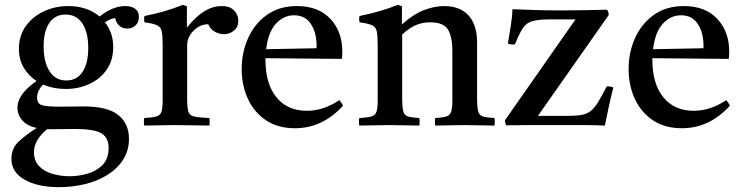

<svg xmlns="http://www.w3.org/2000/svg" viewBox="-20 -517 3071 792"><path d="M223 255Q135 255 81 224Q27 193 27 138Q27 95 57 67Q87 39 131 11Q92 2 72 -20.5Q52 -43 52 -74Q52 -128 131 -183Q98 -204 78 -237.5Q58 -271 58 -315Q58 -370 86.5 -409.5Q115 -449 161.5 -470.5Q208 -492 261 -492Q339 -492 391 -449Q445 -492 497 -492Q523 -492 538 -480.5Q553 -469 553 -447Q553 -425 539 -412Q525 -399 505 -399Q486 -399 472.5 -410.5Q459 -422 455 -443Q441 -440 432.5 -436Q424 -432 413 -425Q447 -382 447 -323Q447 -268 420 -229.5Q393 -191 348.5 -170.5Q304 -150 251 -150Q201 -150 158 -168Q133 -143 133 -115Q133 -90 152 -83.5Q171 -77 222 -77Q245 -77 277 -77.5Q309 -78 324 -78Q424 -78 468 -42.5Q512 -7 512 55Q512 104 488 141.5Q464 179 423 204.5Q382 230 330.5 242.5Q279 255 223 255ZM174 16Q120 61 120 111Q120 146 141 168Q162 190 196 200Q230 210 268 210Q302 210 339 200Q376 190 402 164.5Q428 139 428 93Q428 51 398.5 33Q369 15 289 15Q270 15 242 15.5Q214 16 180 16Q177 16 174 16ZM253 -185Q297 -185 320.5 -220.5Q344 -256 344 -319Q344 -383 320 -420Q296 -457 250 -457Q207 -457 183.5 -422.5Q160 -388 160 -325Q160 -261 184.5 -223Q209 -185 253 -185Z M575 1Q572 -15 575 -30Q609 -32 625 -36.5Q641 -41 646 -56Q651 -71 651 -104V-328Q651 -367 647.5 -386Q644 -405 628.5 -412.5Q613 -420 576 -425Q573 -439 576 -451Q616 -459 654 -469.5Q692 -480 734 -497L751 -491V-403Q821 -492 894 -492Q929 -492 946 -473.5Q963 -455 963 -432Q963 -405 945 -390.5Q927 -376 904 -376Q885 -376 866.5 -386Q848 -396 839 -417Q805 -417 778.5 -390.5Q752 -364 752 -329V-114Q752 -75 756.5 -58Q761 -41 780.5 -36.5Q800 -32 844 -30Q846 -16 844 1Q810 1 774 0Q738 -1 700 -1Q663 -1 634.5 0Q606 1 575 1Z M1197 12Q1126 12 1077 -21Q1028 -54 1002.5 -109.5Q977 -165 977 -232Q977 -301 1003.5 -360Q1030 -419 1081 -455.5Q1132 -492 1205 -492Q1293 -492 1342.5 -439.5Q1392 -387 1392 -304Q1392 -294 1391.5 -286.5Q1391 -279 1390 -274L1075 -277Q1075 -273 1075 -270Q1075 -172 1120 -116Q1165 -60 1246 -60Q1314 -60 1380 -104Q1390 -92 1395 -81Q1310 12 1197 12ZM1078 -314 1285 -318Q1286 -320 1286 -323.5Q1286 -327 1286 -328Q1286 -382 1262.5 -418Q1239 -454 1193 -454Q1150 -454 1118 -419Q1086 -384 1078 -314Z M1775 1Q1773 -15 1775 -30Q1806 -32 1821 -36.5Q1836 -41 1841 -56Q1846 -71 1846 -104V-306Q1846 -366 1827.5 -395.5Q1809 -425 1754 -425Q1725 -425 1698 -414.5Q1671 -404 1639 -375V-114Q1639 -75 1643.5 -58Q1648 -41 1663 -36.5Q1678 -32 1710 -30Q1712 -15 1710 1Q1682 1 1651.5 0Q1621 -1 1586 -1Q1554 -1 1523 0Q1492 1 1462 1Q1459 -15 1462 -30Q1496 -32 1512 -36.5Q1528 -41 1533 -56Q1538 -71 1538 -104V-328Q1538 -367 1534.5 -386Q1531 -405 1515.5 -412.5Q1500 -420 1463 -425Q1460 -439 1463 -451Q1549 -468 1621 -497L1638 -491V-416Q1684 -458 1728 -475Q1772 -492 1812 -492Q1878 -492 1913 -453Q1948 -414 1948 -341V-114Q1948 -75 1952.5 -58Q1957 -41 1972 -36.5Q1987 -32 2020 -30Q2022 -15 2020 1Q1990 1 1961.5 0Q1933 -1 1895 -1Q1858 -1 1830.5 0Q1803 1 1775 1Z M2475 1Q2431 -1 2396 -1Q2361 -1 2335 -1H2218Q2187 -1 2149 -1Q2111 -1 2068 0Q2063 -10 2063 -21L2354 -437H2250Q2200 -437 2175 -429.5Q2150 -422 2136 -400Q2122 -378 2104 -334Q2089 -332 2075 -337Q2082 -378 2087.5 -414Q2093 -450 2094 -479Q2137 -477 2189 -475.5Q2241 -474 2296 -474Q2340 -474 2392 -475Q2444 -476 2484 -477Q2491 -467 2491 -455L2199 -39H2321Q2357 -39 2379 -43Q2401 -47 2416.5 -59Q2432 -71 2447 -95.5Q2462 -120 2483 -161Q2499 -161 2510 -156Q2500 -117 2491.5 -77.5Q2483 -38 2475 1Z M2793 12Q2722 12 2673 -21Q2624 -54 2598.5 -109.5Q2573 -165 2573 -232Q2573 -301 2599.5 -360Q2626 -419 2677 -455.5Q2728 -492 2801 -492Q2889 -492 2938.5 -439.5Q2988 -387 2988 -304Q2988 -294 2987.5 -286.5Q2987 -279 2986 -274L2671 -277Q2671 -273 2671 -270Q2671 -172 2716 -116Q2761 -60 2842 -60Q2910 -60 2976 -104Q2986 -92 2991 -81Q2906 12 2793 12ZM2674 -314 2881 -318Q2882 -320 2882 -323.5Q2882 -327 2882 -328Q2882 -382 2858.5 -418Q2835 -454 2789 -454Q2746 -454 2714 -419Q2682 -384 2674 -314Z"/></svg>

Font: Tiro Devanagari Sanskrit
Style: Regular
Weight: 400
Designer: Devanagari: John Hudson & Fiona Ross. Latin: John Hudson.
Foundry: Tiro Typeworks Ltd.
Version: Version 1.52